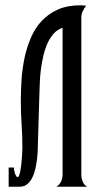

<svg xmlns="http://www.w3.org/2000/svg" viewBox="-20 -705 358 725"><path d="M11.7 0 15.1 -1H12.7V-72.3H32.7Q32.2 -69.3 33.2 -63.2Q34.2 -57.1 36.1 -51.3Q38.1 -45.4 40.8 -40.8Q43.5 -36.1 46.4 -36.1Q49.8 -36.1 52.5 -43.2Q55.2 -50.3 57.1 -61Q59.1 -71.8 60.5 -85Q62 -98.1 62.7 -110.6Q63.5 -123 64 -133.1Q64.5 -143.1 64.5 -147.5Q64.5 -192.4 61.5 -236.6Q58.6 -280.8 58.6 -325.7Q58.6 -364.3 61.5 -406Q64.5 -447.8 73 -487.8Q81.5 -527.8 97.2 -563.7Q112.8 -599.6 137.9 -626.5Q163.1 -653.3 199 -669.2Q234.9 -685.1 284.2 -685.1L305.2 -683.6Q298.3 -674.3 292.7 -663.3Q287.1 -652.3 287.1 -639.6V-46.4Q287.1 -33.2 291.7 -20.5Q296.4 -7.8 308.6 0H193.4Q205.6 -8.3 210.9 -20.3Q216.3 -32.2 216.3 -46.4V-600.1Q196.8 -593.8 182.6 -577.9Q168.5 -562 158.9 -540.5Q149.4 -519 143.6 -493.7Q137.7 -468.3 134.5 -443.1Q131.3 -418 130.4 -394.8Q129.4 -371.6 128.9 -354.5L123.5 -175.3Q123 -165 122.8 -147.9Q122.6 -130.9 120.6 -111.3Q118.7 -91.8 114.5 -72Q110.4 -52.2 102.8 -36.1Q95.2 -20 83.5 -10Q71.8 0 54.7 0Z"/></svg>

Font: XAYAX
Style: Regular
Weight: 400
Designer: Peter Wiegel
Foundry: Peter Wiegel
Version: Version 1.000 2009 initial release